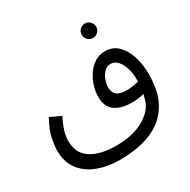

<svg xmlns="http://www.w3.org/2000/svg" viewBox="-177 -785 1128 1140"><g transform="rotate(-30 387.0 -215.0)"><path d="M326 188Q247 188 179.5 163.5Q112 139 71 87Q30 35 30 -49Q30 -72 39 -122.5Q48 -173 87 -244L160 -210Q137 -163 126.5 -129Q116 -95 116 -64Q116 -1 147.5 35.5Q179 72 231.5 88Q284 104 348 104Q464 104 537.5 62.5Q611 21 631 -40Q637 -60 642 -82Q623 -76 602 -73.5Q581 -71 560 -71Q484 -71 442.5 -102.5Q401 -134 401 -198Q401 -236 413 -274.5Q425 -313 447 -345Q469 -377 500 -396.5Q531 -416 569 -416Q623 -416 658.5 -381Q694 -346 711.5 -289.5Q729 -233 729 -170Q729 -121 720.5 -72.5Q712 -24 691 17Q658 79 604 117Q550 155 479 171.5Q408 188 326 188ZM480 -218Q480 -187 500 -168.5Q520 -150 569 -150Q612 -150 651 -162Q651 -169 651 -176Q651 -218 640 -254Q629 -290 609 -312Q589 -334 561 -334Q537 -334 519 -316.5Q501 -299 490.5 -272Q480 -245 480 -218ZM550 -519Q529 -519 514.5 -533.5Q500 -548 500 -568Q500 -588 514.5 -603Q529 -618 550 -618Q570 -618 584.5 -603Q599 -588 599 -568Q599 -548 584.5 -533.5Q570 -519 550 -519Z"/></g></svg>

Font: Noto IKEA Arabic
Style: Regular
Weight: 400
Designer: Monotype Design Team
Foundry: Monotype Imaging Inc.
Version: Version 1.200